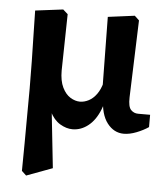

<svg xmlns="http://www.w3.org/2000/svg" viewBox="-48 -476 619 716"><g transform="rotate(5 261.5 -118.5)"><path d="M425 9Q388 9 363 -23.5Q338 -56 337 -118H332L328 -420L428 -433L445 -417L435 -128Q434 -93 445 -81.5Q456 -70 472 -70H517V-24Q498 -11 472.5 -1Q447 9 425 9ZM76 196 59 180Q60 133 60 76Q60 19 60.5 -35Q61 -89 61 -127Q61 -184 60 -231Q59 -278 58 -323.5Q57 -369 56 -420L160 -433L178 -417L174 -205L146 -91L173 160ZM233 9Q210 9 186.5 -5Q163 -19 147.5 -50Q132 -81 131 -133L174 -206Q174 -167 186 -142.5Q198 -118 216 -107Q234 -96 252 -96Q268 -96 284.5 -104.5Q301 -113 314 -131Q327 -149 334 -176L350 -170Q351 -115 335 -74.5Q319 -34 292 -12.5Q265 9 233 9Z"/></g></svg>

Font: Rasa
Style: Regular
Weight: 400
Designer: Anna Giedrys (Yrsa+Rasa design), David Brezina (Yrsa art-direction, Rasa art-direction, design)
Foundry: Rosetta Type Foundry
Version: Version 2.004